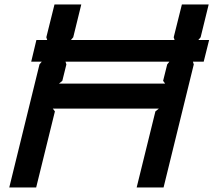

<svg xmlns="http://www.w3.org/2000/svg" viewBox="-20 -830 946 850"><path d="M241.2 -460H710.9L702.1 -472.2L720.2 -544.9L730 -557.1H270L273.9 -544.9L255.9 -472.2ZM905.8 -652.8 881.8 -557.1H834L837.9 -544.9L704.1 0H585L668 -336.9L683.1 -349.1H213.9L223.1 -336.9L140.1 0H21L154.8 -544.9L165 -557.1H118.2L141.1 -652.8H189L185.1 -665L221.2 -810.1H339.8L304.2 -665L293.9 -652.8H752.9L749 -665L785.2 -810.1H903.8L868.2 -665L857.9 -652.8Z"/></svg>

Font: Sinkin Sans 500 Medium Italic
Style: Regular
Weight: 500
Italic angle: -112°
Designer: Keith Bates
Foundry: K-Type
Version: Sinkin Sans (version 1.0)  by Keith Bates   •   © 2014   www